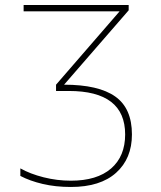

<svg xmlns="http://www.w3.org/2000/svg" viewBox="-20 -734 640 764"><path d="M262 10Q201 10 150 -2Q99 -14 61 -34V-64Q100 -42 153.5 -28.5Q207 -15 262 -15Q366 -15 422 -63.5Q478 -112 478 -199Q478 -372 254 -372H203V-397L456 -689H74V-714H492V-693L235 -397Q372 -397 438.5 -350Q505 -303 505 -199Q505 -103 442 -46.5Q379 10 262 10Z"/></svg>

Font: Noto Sans Mono Thin
Style: Regular
Weight: 100
Designer: Monotype Design Team
Foundry: Monotype Imaging Inc.
Version: Version 2.014